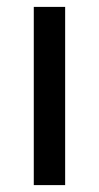

<svg xmlns="http://www.w3.org/2000/svg" viewBox="-20 -537 286 557"><path d="M78 0V-517H169V0Z"/></svg>

Font: Bricolage Grotesque 17pt
Style: Regular
Weight: 400
Version: Version 1.001;gftools[0.9.33.dev8+g029e19f]